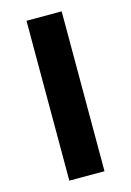

<svg xmlns="http://www.w3.org/2000/svg" viewBox="-109 -756 555 812"><g transform="rotate(-15 168.0 -350.0)"><path d="M91 -700V0H245V-700Z"/></g></svg>

Font: Mission
Style: Bold
Weight: 700
Version: Version 1.000;FEAKit 1.0